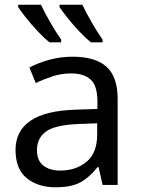

<svg xmlns="http://www.w3.org/2000/svg" viewBox="-20 -786 601 816"><path d="M288 -545Q386 -545 433 -502Q480 -459 480 -365V0H416L399 -76H395Q360 -32 321.5 -11Q283 10 215 10Q142 10 94 -28.5Q46 -67 46 -149Q46 -229 109 -272.5Q172 -316 303 -320L394 -323V-355Q394 -422 365 -448Q336 -474 283 -474Q241 -474 203 -461.5Q165 -449 132 -433L105 -499Q140 -518 188 -531.5Q236 -545 288 -545ZM314 -259Q214 -255 175.5 -227Q137 -199 137 -148Q137 -103 164.5 -82Q192 -61 235 -61Q303 -61 348 -98.5Q393 -136 393 -214V-262ZM330 -766Q346 -732 370.5 -689.5Q395 -647 416 -618V-606H366Q344 -624 317 -652.5Q290 -681 267 -710Q244 -739 233 -756V-766ZM154 -766Q170 -732 194.5 -689.5Q219 -647 240 -618V-606H190Q168 -624 141 -652.5Q114 -681 91 -710Q68 -739 57 -756V-766Z"/></svg>

Font: Noto Sans
Style: Regular
Weight: 400
Designer: Monotype Design Team
Foundry: Monotype Imaging Inc.
Version: Version 2.007